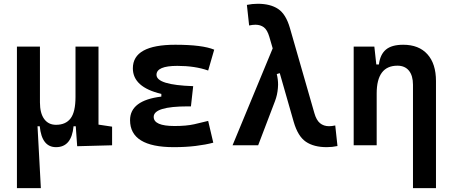

<svg xmlns="http://www.w3.org/2000/svg" viewBox="-20 -762 2384 1007"><path d="M273.9 9.8Q199.2 9.8 188.5 -99.6H176.8L194.3 224.6H68.8V-517.6H189.5V-224.6Q189.5 -168.5 211.7 -137.9Q233.9 -107.4 273.9 -107.4Q324.7 -107.4 350.3 -141.1Q376 -174.8 376 -253.9V-517.6H496.6V-108.4L567.9 -97.7V0L384.8 4.9L377.4 -99.6H365.7Q355.5 9.8 273.9 9.8Z M891.6 9.8Q662.1 9.8 662.1 -131.8Q662.1 -235.4 826.2 -255.4V-269.5Q676.8 -304.7 676.8 -403.8Q676.8 -527.3 899.4 -527.3Q1041.5 -527.3 1103.5 -501.5L1071.8 -392.1Q1002.9 -416.5 910.2 -416.5Q800.8 -416.5 800.8 -369.6Q800.8 -316.4 993.2 -310.1L981.4 -204.1H965.8Q786.1 -204.1 786.1 -148.9Q786.1 -101.1 895.5 -101.1Q958 -101.1 998.8 -110.4Q1039.6 -119.6 1071.8 -127.9L1098.6 -13.7Q1058.6 -2.9 1006.3 3.4Q954.1 9.8 891.6 9.8Z M1693.4 9.8Q1626 9.8 1584.2 -18.6Q1542.5 -46.9 1520.5 -122.6L1447.3 -378.4L1431.6 -373.5Q1438.5 -345.2 1438.5 -317.9Q1438.5 -308.6 1437.5 -299.8Q1434.6 -263.7 1422.4 -231.9L1334 0H1199.7L1410.2 -508.3L1392.6 -568.8Q1381.8 -605.5 1363.8 -618.9Q1345.7 -632.3 1319.8 -632.3Q1305.7 -632.3 1286.6 -628.4L1274.9 -736.3Q1302.2 -742.2 1332 -742.2Q1397.9 -742.2 1438.7 -715.1Q1479.5 -688 1500.5 -615.2L1628.9 -168.5Q1639.2 -131.8 1658.4 -116Q1677.7 -100.1 1705.6 -100.1Q1720.2 -100.1 1738.3 -104L1750 3.9Q1723.1 9.8 1693.4 9.8Z M2146 224.6V-317.4Q2146 -365.2 2124.8 -391.4Q2103.5 -417.5 2064.5 -417.5Q1955.6 -417.5 1955.6 -271.5V0H1835V-517.6H1943.4L1953.6 -423.8H1967.3Q1973.6 -476.1 2003.9 -501.7Q2034.2 -527.3 2094.7 -527.3Q2176.8 -527.3 2221.7 -477.5Q2266.6 -427.7 2266.6 -336.9V224.6Z"/></svg>

Font: CaskaydiaCove NF SemiBold
Style: Regular
Weight: 600
Designer: Aaron Bell
Foundry: Saja Typeworks
Version: Version 2111.001; VTT 6.35;Nerd Fonts 3.2.1